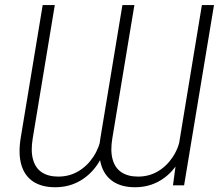

<svg xmlns="http://www.w3.org/2000/svg" viewBox="-20 -748 885 775"><path d="M692.9 -108.9 794.9 -727.5H843.8L723.1 0H678.2ZM710.4 -201.2 736.3 -201.7Q728.5 -139.6 699.7 -92.5Q670.9 -45.4 626 -18.8Q581.1 7.8 524.9 7.8Q471.2 7.8 436.3 -15.4Q401.4 -38.6 388.2 -83Q375 -127.4 385.3 -190.9L474.1 -727.5H522.5L433.6 -190.9Q424.8 -139.6 434.6 -104.7Q444.3 -69.8 470.5 -52.5Q496.6 -35.2 537.6 -35.2Q581.5 -35.2 617.7 -56.6Q653.8 -78.1 678.2 -115.7Q702.6 -153.3 710.4 -201.2ZM390.1 -201.2 415.5 -201.7Q407.7 -139.6 378.7 -92.5Q349.6 -45.4 304.4 -18.8Q259.3 7.8 202.6 7.8Q148.9 7.8 114 -15.1Q79.1 -38.1 66.2 -82.5Q53.2 -127 63.5 -190.9L152.3 -727.5H201.2L112.3 -190.9Q103.5 -139.2 113.3 -104.2Q123 -69.3 149.2 -52.2Q175.3 -35.2 215.3 -35.2Q259.8 -35.2 296.1 -56.6Q332.5 -78.1 357.2 -115.7Q381.8 -153.3 390.1 -201.2Z"/></svg>

Font: Inter 18pt ExtraLight
Style: Italic
Weight: 250
Italic angle: -9.3988°
Designer: Rasmus Andersson
Foundry: rsms
Version: Version 4.001;git-66647c0bb